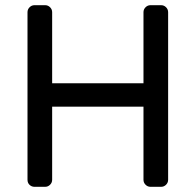

<svg xmlns="http://www.w3.org/2000/svg" viewBox="-20 -720 754 740"><path d="M601 -700Q612 -700 620 -692Q628 -684 628 -673V-27Q628 -16 620 -8Q612 0 601 0H560Q549 0 541 -8Q533 -16 533 -27V-309H181V-27Q181 -16 173 -8Q165 0 154 0H113Q102 0 94 -7.5Q86 -15 86 -27V-673Q86 -684 94 -692Q102 -700 113 -700H154Q165 -700 173 -692Q181 -684 181 -673V-399H533V-673Q533 -684 541 -692Q549 -700 560 -700Z"/></svg>

Font: Rubik
Style: Regular
Weight: 400
Designer: Hubert & Fischer
Foundry: Hubert & Fischer
Version: Version 1.002; ttfautohint (v1.6)